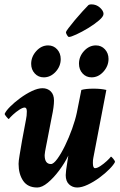

<svg xmlns="http://www.w3.org/2000/svg" viewBox="-20 -835 541 863"><path d="M147.5 7.8Q104.5 7.8 84 -22.5Q63.5 -52.7 63.5 -98.6Q63.5 -110.4 67.9 -136.7Q72.3 -163.1 79.1 -203.1L96.7 -296.9Q98.6 -306.6 99.6 -314.9Q100.6 -323.2 100.6 -334Q100.6 -351.6 90.8 -351.6Q82 -351.6 66.9 -341.8Q51.8 -332 38.6 -319.8Q25.4 -307.6 19.5 -299.8Q17.6 -299.8 9.3 -309.6Q1 -319.3 1 -323.2Q6.8 -336.9 25.9 -356Q44.9 -375 70.8 -394Q96.7 -413.1 123.5 -425.8Q150.4 -438.5 170.9 -438.5Q193.4 -438.5 208 -424.3Q222.7 -410.2 222.7 -382.8Q222.7 -369.1 220.2 -351.1Q217.8 -333 212.9 -310.5L190.4 -194.3Q189.5 -189.5 187 -177.2Q184.6 -165 182.6 -153.8Q180.7 -142.6 180.7 -137.7Q180.7 -97.7 209 -97.7Q220.7 -97.7 237.8 -121.1Q254.9 -144.5 272.5 -180.7Q290 -216.8 304.2 -256.3Q318.4 -295.9 325.2 -328.1L345.7 -430.7Q365.2 -436.5 400.4 -436.5Q434.6 -436.5 458 -430.7L399.4 -125Q398.4 -120.1 397.9 -114.7Q397.5 -109.4 397.5 -102.5Q397.5 -79.1 407.2 -79.1Q417 -79.1 431.6 -88.9Q446.3 -98.6 460 -111.3Q473.6 -124 478.5 -130.9Q481.4 -130.9 489.3 -121.1Q497.1 -111.3 497.1 -107.4Q491.2 -94.7 472.2 -75.2Q453.1 -55.7 427.2 -36.6Q401.4 -17.6 374.5 -4.9Q347.7 7.8 327.1 7.8Q305.7 7.8 290.5 -6.3Q275.4 -20.5 275.4 -47.9Q275.4 -55.7 277.3 -71.3Q279.3 -86.9 283.2 -110.4Q283.2 -111.3 287.1 -135.7Q270.5 -101.6 245.6 -68.4Q220.7 -35.2 194.8 -13.7Q168.9 7.8 147.5 7.8ZM411.1 -630.9Q435.5 -630.9 451.7 -613.3Q467.8 -595.7 467.8 -570.3Q467.8 -538.1 444.8 -512.7Q421.9 -487.3 391.6 -487.3Q367.2 -487.3 351.1 -504.9Q335 -522.5 335 -548.8Q335 -581.1 357.9 -606Q380.9 -630.9 411.1 -630.9ZM196.3 -630.9Q220.7 -630.9 236.8 -613.3Q252.9 -595.7 252.9 -569.3Q252.9 -537.1 230 -512.2Q207 -487.3 176.8 -487.3Q152.3 -487.3 136.2 -504.9Q120.1 -522.5 120.1 -547.9Q120.1 -580.1 143.1 -605.5Q166 -630.9 196.3 -630.9ZM290 -668.9Q286.1 -668.9 281.2 -677.2Q276.4 -685.5 276.4 -690.4Q276.4 -693.4 288.1 -709Q299.8 -724.6 316.9 -745.1Q334 -765.6 351.1 -784.2Q368.2 -802.7 377.9 -812.5Q382.8 -815.4 390.6 -815.4Q413.1 -815.4 429.2 -800.8Q445.3 -786.1 445.3 -772.5Q445.3 -760.7 424.8 -743.2Q404.3 -725.6 376 -708.5Q347.7 -691.4 323.2 -680.2Q298.8 -668.9 290 -668.9Z"/></svg>

Font: Crimson Text
Style: Bold Italic
Weight: 700
Italic angle: -11°
Designer: Sebastian Kosch
Foundry: Sebastian Kosch
Version: Version 1.100; ttfautohint (v1.8.4)